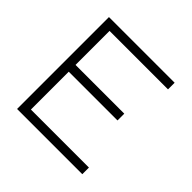

<svg xmlns="http://www.w3.org/2000/svg" viewBox="-161 -773 922 922"><g transform="rotate(45 300.0 -312.0)"><path d="M76 0V-624H522V-579H125V-348H456V-302H125V-45H519V0Z"/></g></svg>

Font: Inconsolata Expanded Light
Style: Regular
Weight: 300
Width: 7
Monospace: yes
Designer: Raph Levien, Cyreal, Brenton Simpson
Foundry: Raph Levien, Cyreal, Google
Version: Version 3.001; ttfautohint (v1.8.2.53-6de2)